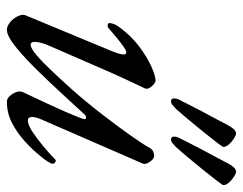

<svg xmlns="http://www.w3.org/2000/svg" viewBox="-94 -598 706 558"><g transform="rotate(90 259.0 -319.0)"><path d="M67 14Q56 14 44.5 4.5Q33 -5 27 -18Q21 -31 24 -39L129 -292Q136 -309 138 -321Q140 -333 132 -333Q127 -333 115.5 -325Q104 -317 89.5 -305Q75 -293 60 -280Q58 -278 52.5 -279Q47 -280 47 -283Q47 -287 49 -294.5Q51 -302 59 -313Q84 -347 114.5 -370Q145 -393 172.5 -405.5Q200 -418 214 -418Q219 -418 225.5 -412.5Q232 -407 236 -399.5Q240 -392 236 -385Q203 -317 173 -247Q143 -177 113 -109Q104 -89 102 -72Q100 -55 110 -55Q120 -55 140 -72Q160 -89 185.5 -116Q211 -143 239 -174Q277 -217 312.5 -263Q348 -309 374 -346Q400 -383 408 -398Q413 -408 420 -411Q427 -414 433 -414Q439 -414 445 -408Q451 -402 454.5 -394Q458 -386 455 -380L327 -86Q319 -67 320 -57Q321 -47 330 -47Q343 -47 364 -61Q385 -75 407 -93.5Q429 -112 444 -127Q445 -128 447 -128Q450 -128 453 -125.5Q456 -123 456 -119Q456 -117 455 -115Q454 -113 452.5 -110Q451 -107 448.5 -103Q446 -99 442.5 -94.5Q439 -90 434 -84Q415 -60 390 -37.5Q365 -15 336.5 -0.5Q308 14 276 14Q263 14 252.5 -3Q242 -20 248 -33Q262 -63 278 -97Q294 -131 306.5 -160Q319 -189 324 -203Q329 -215 323 -216Q317 -217 312 -211Q260 -154 220 -111.5Q180 -69 150.5 -41.5Q121 -14 100.5 0Q80 14 67 14ZM385 -463Q381 -463 379 -465.5Q377 -468 377 -471Q377 -474 377.5 -477Q378 -480 379 -483Q384 -493 393.5 -512Q403 -531 415 -553.5Q427 -576 437.5 -595.5Q448 -615 454 -627Q459 -637 465.5 -644.5Q472 -652 479 -652Q484 -652 493.5 -646Q503 -640 510.5 -631.5Q518 -623 518 -615Q518 -613 505 -596Q492 -579 473 -555.5Q454 -532 436 -510.5Q418 -489 408 -478Q403 -473 397 -468Q391 -463 385 -463ZM274 -463Q270 -463 268 -465.5Q266 -468 266 -471Q266 -474 266.5 -477Q267 -480 268 -483Q273 -493 282.5 -512Q292 -531 304 -553.5Q316 -576 326.5 -595.5Q337 -615 343 -627Q348 -637 354.5 -644.5Q361 -652 368 -652Q373 -652 382.5 -646Q392 -640 399.5 -631.5Q407 -623 407 -615Q407 -613 394 -596Q381 -579 362 -555.5Q343 -532 325 -510.5Q307 -489 297 -478Q292 -473 286 -468Q280 -463 274 -463Z"/></g></svg>

Font: EB Garamond
Style: Italic
Weight: 400
Italic angle: -17.2°
Designer: Georg Duffner and Octavio Pardo
Foundry: Georg Duffner
Version: Version 1.001